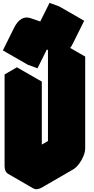

<svg xmlns="http://www.w3.org/2000/svg" viewBox="-75 -1270 658 1341"><path d="M433 -85 217 40Q182 60 156 45Q130 30 130 -10V-650L217 -700V-60L433 -185V-825L520 -875V-235Q520 -209 507.5 -179Q495 -149 475.5 -123.5Q456 -98 433 -85ZM187 -793 119 -818 198 -977Q219 -1021 248.5 -1038Q278 -1055 312 -1043L380 -1020L444 -1150L513 -1125L434 -966Q413 -923 383.5 -906Q354 -889 320 -900L252 -924ZM520 -875 433 -825 260 -925 346 -975ZM433 -825V-185L260 -285V-925ZM433 -185 217 -60 43 -160 260 -285ZM513 -1125 444 -1150 271 -1250 339 -1225ZM444 -1150 380 -1020 206 -1120 271 -1250ZM217 -700 130 -650 -43 -750 43 -800ZM130 -650V-10Q130 30 156 45L-17 -55Q-43 -70 -43 -110V-750ZM380 -1020 312 -1043Q278 -1055 248.5 -1038Q219 -1021 198 -977L119 -818L-55 -918L24 -1077Q46 -1121 75.5 -1138Q105 -1155 139 -1143L206 -1120Z"/></svg>

Font: Nabla Normal
Style: Regular
Weight: 400
Designer: Arthur Reinders Folmer
Version: Version 1.000